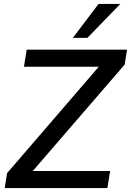

<svg xmlns="http://www.w3.org/2000/svg" viewBox="-20 -958 667 978"><path d="M4 0 16 -76 483 -618H102L116 -705H627L615 -629L147 -87H541L527 0ZM351 -765 482 -938H593L425 -765Z"/></svg>

Font: Mulish SemiBold
Style: Italic
Weight: 600
Italic angle: -9°
Designer: Vernon Adams
Foundry: Vernon Adams
Version: Version 3.603; ttfautohint (v1.8.3)